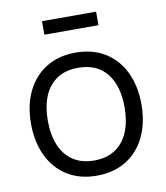

<svg xmlns="http://www.w3.org/2000/svg" viewBox="-83 -792 757 876"><g transform="rotate(-10 296.0 -354.0)"><path d="M170.7 -660V-722.7H421.3V-660ZM295.7 15Q216.5 15 158.8 -21.1Q101.2 -57.2 70.6 -121.9Q40 -186.7 40 -270.7Q40 -355.2 71.1 -419.6Q102.2 -484 160.1 -519.5Q218 -555 295.7 -555Q375.2 -555 432.9 -519.1Q490.7 -483.2 521.2 -418.8Q551.7 -354.5 551.7 -270.7Q551.7 -185.7 520.9 -121.1Q490.2 -56.5 432.2 -20.8Q374.3 15 295.7 15ZM295.7 -55.3Q354.2 -55.3 394.1 -82.1Q434 -108.8 453.8 -157.4Q473.7 -206 473.7 -270.7Q473.7 -370.5 428.2 -427.6Q382.7 -484.7 295.7 -484.7Q236.5 -484.7 196.8 -457.8Q157 -431 137.5 -383Q118 -335 118 -270.7Q118 -205 138.2 -156.5Q158.5 -108 198.2 -81.7Q238 -55.3 295.7 -55.3Z"/></g></svg>

Font: Hauora
Style: Regular
Weight: 400
Designer: Wayne Shih
Foundry: WCYS
Version: Version 1.001